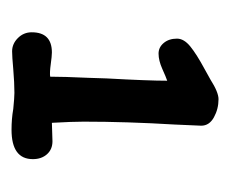

<svg xmlns="http://www.w3.org/2000/svg" viewBox="-53 -630 399 333"><g transform="rotate(90 146.5 -463.5)"><path d="M256 -321Q256 -284 205 -284Q186 -284 169 -287Q149 -289 141 -289Q124 -289 100 -287Q78 -285 69 -285Q56 -285 46 -295Q36 -305 36 -319Q36 -354 71 -354Q77 -354 91.5 -352Q106 -350 113 -351Q113 -374 115 -418L116 -449Q120 -521 120 -554Q114 -552 99.5 -545.5Q85 -539 73 -539Q62 -539 54.5 -548Q47 -557 47 -571Q47 -583 60.5 -594Q74 -605 100 -619L118 -629Q140 -643 152 -643Q169 -643 183.5 -635Q198 -627 198 -613L196 -567Q191 -484 191 -409Q191 -390 193 -354L225 -355Q239 -355 247.5 -345.5Q256 -336 256 -321Z"/></g></svg>

Font: Itim
Style: Regular
Weight: 400
Designer: Suppakit Chalermlarp
Version: Version 1.002g